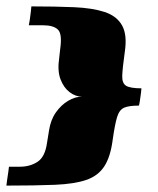

<svg xmlns="http://www.w3.org/2000/svg" viewBox="-23 -542 495 600"><path d="M124 -96 130 -133Q135 -167 151.5 -190.5Q168 -214 190 -227Q212 -240 233 -240Q213 -240 194.5 -254Q176 -268 166 -294.5Q156 -321 162 -361L165 -388Q172 -436 158 -449.5Q144 -463 112 -463H67Q68 -466 70 -479.5Q72 -493 73.5 -506.5Q75 -520 75 -522Q151 -522 208.5 -519.5Q266 -517 304 -504.5Q342 -492 358.5 -462.5Q375 -433 367 -380Q360 -330 359 -306Q358 -282 371 -274Q384 -266 419 -266Q419 -264 417.5 -251Q416 -238 414 -226Q412 -214 411 -212Q380 -212 365 -205.5Q350 -199 343 -176.5Q336 -154 329 -104Q322 -51 302.5 -21.5Q283 8 246 20.5Q209 33 148.5 35.5Q88 38 -3 38Q-3 35 -1 22Q1 9 3 -5Q5 -19 5 -21Q14 -21 23 -21Q32 -21 39 -21Q71 -21 94.5 -36.5Q118 -52 124 -96Z"/></svg>

Font: Genos ExtraBold
Style: Italic
Weight: 800
Italic angle: -8°
Version: Version 1.010